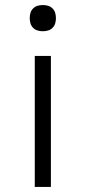

<svg xmlns="http://www.w3.org/2000/svg" viewBox="-20 -742 340 762"><path d="M118 0V-520H182V0ZM150 -618Q139 -618 129 -621Q119 -624 111.5 -631.5Q104 -639 101 -649Q98 -659 98 -670Q98 -681 101 -691Q104 -701 111.5 -708.5Q119 -716 129 -719Q139 -722 150 -722Q161 -722 171 -719Q181 -716 188.5 -708.5Q196 -701 199 -691Q202 -681 202 -670Q202 -659 199 -649Q196 -639 188.5 -631.5Q181 -624 171 -621Q161 -618 150 -618Z"/></svg>

Font: Iosevka Aile Light
Style: Regular
Weight: 300
Designer: Belleve Invis
Foundry: Belleve Invis
Version: Version 27.3.5; ttfautohint (v1.8.4)